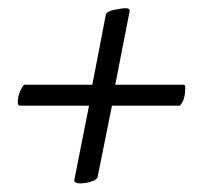

<svg xmlns="http://www.w3.org/2000/svg" viewBox="-20 -460 496 458"><path d="M27.3 -208Q22.5 -208 22.5 -215.8Q22.5 -238.8 37.1 -257.8H200.2L232.4 -424.8Q233.9 -432.6 252.2 -436.5Q270.5 -440.4 280.3 -440.4Q285.6 -440.4 287.8 -438.2Q290 -436 289.1 -432.6L254.9 -257.8H418.9Q421.9 -257.8 421.9 -250Q421.9 -221.7 409.2 -208H247.1L212.9 -38.1Q211.4 -31.2 197.8 -26.9Q184.1 -22.5 170.9 -22.5Q164.1 -22.5 160.2 -24.9Q156.2 -27.3 157.2 -30.3L192.4 -208Z"/></svg>

Font: Crimson
Style: BoldItalic
Weight: 700
Italic angle: -11°
Version: Version 0.8